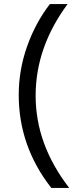

<svg xmlns="http://www.w3.org/2000/svg" viewBox="-20 -727 360 943"><path d="M320 196H232Q72 -8 72 -261Q72 -383 113 -499Q154 -615 225 -707H312Q155 -495 155 -257Q155 -17 320 196Z"/></svg>

Font: Hind Madurai
Style: Regular
Weight: 400
Designer: Jyotish Sonowal
Foundry: Indian Type Foundry
Version: Version 1.001;PS 1.0;hotconv 1.0.86;makeotf.lib2.5.63406; tt